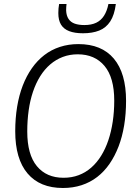

<svg xmlns="http://www.w3.org/2000/svg" viewBox="-20 -929 684 958"><path d="M294 9Q179 9 117.5 -63.5Q56 -136 56 -274Q56 -339 65.5 -396.5Q75 -454 93.5 -502Q112 -550 139 -588.5Q166 -627 201 -654Q236 -681 279 -695Q322 -709 371 -709Q487 -709 548 -636.5Q609 -564 609 -426Q609 -361 599.5 -303.5Q590 -246 571.5 -198Q553 -150 526.5 -111.5Q500 -73 465 -46Q430 -19 387 -5Q344 9 294 9ZM297 -42Q338 -42 372.5 -55Q407 -68 435 -92.5Q463 -117 484.5 -151.5Q506 -186 520.5 -229Q535 -272 542.5 -322Q550 -372 550 -427Q550 -542 501.5 -600Q453 -658 368 -658Q328 -658 293.5 -645Q259 -632 230.5 -607.5Q202 -583 180.5 -548.5Q159 -514 144.5 -471Q130 -428 123 -378Q116 -328 116 -273Q116 -158 164 -100Q212 -42 297 -42ZM394 -763Q353 -763 325.5 -773.5Q298 -784 284.5 -806Q271 -828 271 -864Q271 -876 272 -887.5Q273 -899 275 -909H312Q311 -901 310.5 -893.5Q310 -886 310 -877Q311 -851 322 -834.5Q333 -818 353 -811Q373 -804 401 -804Q436 -804 460 -815.5Q484 -827 499 -850.5Q514 -874 521 -909H558Q551 -854 530 -822Q509 -790 475 -776.5Q441 -763 394 -763Z"/></svg>

Font: Georama Light
Style: Italic
Weight: 300
Italic angle: -9°
Designer: Jean-Baptiste Levee
Foundry: Production Type
Version: Version 1.001